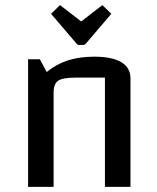

<svg xmlns="http://www.w3.org/2000/svg" viewBox="-20 -732 616 752"><path d="M90 0ZM90 -500H136L163 -450Q201 -481 246 -495.5Q291 -510 349 -510Q419 -510 455 -488.5Q491 -467 491 -425V0H391V-428H275Q226 -428 208 -416Q190 -404 190 -370V0H90ZM298 -648 381 -712 416 -678 317 -562Q312 -556 307 -556H289Q284 -556 279 -562L180 -678L215 -712Z"/></svg>

Font: Changa
Style: Regular
Weight: 400
Designer: Eduardo Rodriguez Tunni
Foundry: Eduardo Rodriguez Tunni
Version: Version 2.002; ttfautohint (v1.5.10-5e6f)